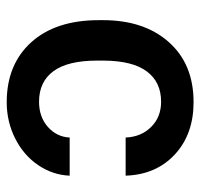

<svg xmlns="http://www.w3.org/2000/svg" viewBox="-32 -546 588 563"><g transform="rotate(90 261.5 -264.0)"><path d="M277.8 -85Q322.3 -85 351.6 -110.8Q380.9 -136.7 382.8 -174.8H494.6Q492.7 -125.5 463.9 -82.8Q435.1 -40 385.7 -15.1Q336.4 9.8 279.3 9.8Q168.5 9.8 103.5 -62Q38.6 -133.8 38.6 -260.3V-272.5Q38.6 -393.1 103 -465.6Q167.5 -538.1 278.8 -538.1Q373 -538.1 432.4 -483.2Q491.7 -428.2 494.6 -338.9H382.8Q380.9 -384.3 351.8 -413.6Q322.8 -442.9 277.8 -442.9Q220.2 -442.9 189 -401.1Q157.7 -359.4 157.2 -274.4V-255.4Q157.2 -169.4 188.2 -127.2Q219.2 -85 277.8 -85Z"/></g></svg>

Font: RobotoDraft Medium
Style: Regular
Weight: 500
Version: Version 2.001152; 2014